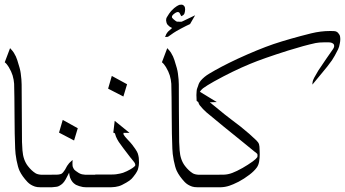

<svg xmlns="http://www.w3.org/2000/svg" viewBox="-21 -790 1456 810"><path d="M198.7 0H149.4Q135.3 0 126.5 -2.9Q107.4 -9.3 95.2 -22Q72.3 -46.4 61.5 -69.3Q54.7 -84 48.8 -113.8Q43.5 -142.6 43 -162.6Q40.5 -221.2 40.3 -303.5Q40 -385.7 38.6 -436.5Q37.6 -453.1 32.2 -471.7Q27.3 -487.8 16.1 -506.8Q7.8 -520.5 -1 -527.3L21.5 -586.9Q33.7 -573.7 37.1 -567.9Q47.4 -551.3 51.8 -536.6Q64.5 -498 66.4 -481Q70.3 -452.6 70.3 -433.6Q70.3 -332 71.8 -190.9Q71.8 -187 73.7 -155.8Q76.7 -115.2 96.7 -89.4Q111.8 -69.8 128.9 -59.1Q137.7 -53.7 154.3 -52.7H198.7Z M396.5 -52.7V0H341.3Q333.5 0 328.6 -1Q328.6 -1 313 -4.9Q300.8 -9.3 299.3 -10.3Q290 -16.1 285.2 -22Q278.8 -29.8 274.9 -40Q272 -48.3 270.5 -61.5Q268.6 -58.6 265.6 -51.8Q260.7 -41.5 255.9 -33.2Q249.5 -22 243.7 -16.6Q238.8 -11.7 231.4 -7.3Q223.6 -2.4 217.3 -2Q205.1 -0.5 197.8 0H169.4V-52.7Q201.2 -52.7 219.2 -53.2Q225.1 -53.2 231.4 -54.7Q236.8 -55.7 240.2 -58.1Q240.7 -58.6 241.9 -59.8Q243.2 -61 244.1 -61.8Q245.1 -62.5 245.6 -63.5Q252 -72.3 253.4 -74.2Q255.4 -77.6 257.8 -82.3Q260.3 -86.9 262.2 -90.3Q268.1 -99.1 271 -102.1Q272.5 -104 285.2 -115.2Q284.7 -108.4 284.7 -100.6Q284.7 -90.3 286.1 -85.9Q289.6 -77.6 292.5 -74.2Q295.9 -70.3 310.1 -61Q316.9 -56.6 324.7 -54.7Q329.1 -53.7 339.4 -52.7ZM307.1 -249 291.5 -197.3 228 -230.5 243.7 -284.2Z M525.4 -229.5H500Q500 -228.5 500 -225.6Q500 -222.7 501 -221.2Q505.4 -213.9 516.6 -202.1Q529.8 -188.5 536.6 -179.7Q542 -172.9 549.8 -161.6Q558.1 -149.4 560.5 -142.1Q563.5 -132.3 564.5 -124Q565.4 -114.3 565.4 -104Q565.4 -97.7 564.5 -91.8Q562 -78.1 560.1 -73.2Q557.6 -66.9 550.8 -56.6Q540 -41.5 533.7 -35.2Q526.9 -28.3 511.7 -19.5Q491.2 -7.3 479.5 -4.4Q466.8 -0.5 447.8 0H380.9V-53.7H445.3Q460.4 -53.7 468.3 -54.7Q487.8 -57.6 498 -61Q515.1 -67.4 528.3 -75.2Q538.6 -81.1 544.9 -86.4Q547.9 -89.4 549.3 -91.3Q550.8 -93.3 548.8 -98.6Q548.3 -102.1 543.9 -107.4Q540 -112.3 535.9 -117.4Q531.7 -122.6 527.8 -127.4Q493.7 -171.4 480 -191.4Q473.1 -202.1 468.3 -213.4Q467.3 -215.8 465.8 -221.2Q464.4 -226.6 463.9 -227.5L457 -230.5L462.9 -280.3ZM515.1 -434.6 499.5 -382.8 435.1 -416 450.7 -469.7Z M780.8 -688.5Q775.9 -686.5 764.2 -680.7Q736.3 -666.5 723.1 -658.7Q716.3 -654.8 710.9 -651.1Q705.6 -647.5 699.2 -642.8Q692.9 -638.2 687.5 -634.8L675.3 -633.8Q676.3 -635.7 677.7 -639.2Q679.2 -642.6 679.7 -644.5Q682.6 -650.4 688 -656.7Q689.5 -658.7 705.1 -671.9Q703.1 -673.3 699.2 -675Q695.3 -676.8 692.4 -679.7Q685.5 -685.5 683.6 -689Q680.7 -694.8 679.7 -704.1Q679.7 -712.4 682.6 -716.8Q693.8 -735.8 701.2 -743.7Q714.4 -757.8 725.1 -764.2Q734.4 -769.5 737.8 -770Q747.1 -771.5 752.4 -768.1Q758.3 -763.7 759.3 -757.3Q760.7 -750 759.3 -742.2Q758.3 -732.9 753.9 -728Q751.5 -725.1 743.7 -721.7L740.7 -727.5Q737.3 -734.9 735.4 -736.8Q732.9 -739.3 729 -739.3Q725.1 -739.3 719.2 -735.8Q710.4 -730.5 706.5 -725.1Q702.6 -718.8 705.6 -714.4L711.9 -708Q720.7 -700.7 725.1 -698.7Q726.1 -698.2 743.2 -698.2Q744.6 -698.2 745.8 -698.7Q747.1 -699.2 748.8 -700Q750.5 -700.7 751.5 -701.2L802.2 -725.6ZM861.8 0H812.5Q798.3 0 789.6 -2.9Q770.5 -9.3 758.3 -22Q735.4 -46.4 724.6 -69.3Q717.8 -84 711.9 -113.8Q706.5 -142.6 706.1 -162.6Q703.6 -221.2 703.4 -303.5Q703.1 -385.7 701.7 -436.5Q700.7 -453.1 695.3 -471.7Q690.4 -487.8 679.2 -506.8Q670.9 -520.5 662.1 -527.3L684.6 -586.9Q696.8 -573.7 700.2 -567.9Q710.4 -551.3 714.8 -536.6Q727.5 -498 729.5 -481Q733.4 -452.6 733.4 -433.6Q733.4 -332 734.9 -190.9Q734.9 -187 736.8 -155.8Q739.7 -115.2 759.8 -89.4Q774.9 -69.8 792 -59.1Q800.8 -53.7 817.4 -52.7H861.8Z M864.3 -358.4Q871.1 -353 882.6 -343.5Q894 -334 900.9 -328.6Q923.3 -309.6 953.1 -287.1Q982.9 -264.6 994.6 -255.4Q1034.2 -223.6 1060.1 -198.2Q1069.3 -189.5 1071.8 -181.2Q1074.2 -173.3 1074.2 -156.7Q1074.2 -153.3 1074.5 -147.2Q1074.7 -141.1 1074.7 -138.2Q1074.7 -123.5 1072.3 -108.9Q1069.8 -93.8 1062.5 -83.5Q1051.3 -67.9 1031.2 -52.7Q1008.8 -35.6 985.8 -23.4Q960.4 -10.7 946.3 -6.3Q928.7 -0.5 910.2 0H837.4V-52.7H880.9Q910.2 -52.7 923.8 -53.2Q940.9 -53.7 959 -60.5Q977.5 -67.4 1002.4 -81.5Q1025.4 -94.7 1044.4 -108.4Q1059.1 -119.1 1064.5 -127Q1065.4 -128.4 1065.4 -135.7Q1065.4 -139.2 1063.7 -141.4Q1062 -143.6 1058.1 -146.5Q1054.2 -149.4 1052.7 -150.4Q1038.1 -163.1 1015.4 -180.9Q992.7 -198.7 981.4 -208.5Q969.2 -218.3 924.6 -254.4Q879.9 -290.5 850.1 -315.9Q835 -329.1 821.8 -345.7Q818.4 -349.6 815.4 -359.4L808.6 -364.3Q807.6 -385.7 807.6 -389.2Q807.6 -392.6 808.6 -406.2Q809.1 -413.6 811.5 -418.9Q813 -422.4 814.7 -427.7Q816.4 -433.1 817.4 -435.8Q818.4 -438.5 820.8 -442.6Q823.2 -446.8 826.2 -450.2Q840.8 -466.8 861.3 -479Q909.7 -508.3 980.5 -541.5Q1067.4 -581.5 1132.8 -604Q1200.2 -626.5 1292 -649.4Q1332.5 -659.2 1371.1 -659.2Q1390.1 -659.2 1393.6 -658.2Q1400.9 -656.2 1404.8 -651.9Q1412.6 -643.1 1413.6 -636.2Q1416 -622.6 1412.6 -606.9Q1410.2 -591.8 1405.3 -582Q1390.1 -551.3 1379.4 -535.6Q1362.3 -511.2 1334.7 -478.8Q1307.1 -446.3 1296.9 -433.1Q1296.9 -434.1 1297.1 -437.7Q1297.4 -441.4 1297.9 -444.8Q1298.8 -451.2 1304.7 -462.4Q1319.8 -489.3 1321.8 -492.2Q1335 -512.7 1354.7 -541Q1374.5 -569.3 1384.3 -583.5Q1388.2 -589.4 1388.7 -593.8Q1389.2 -602.1 1384.8 -605.5Q1377.9 -611.3 1366.2 -611.3H1343.8Q1325.7 -611.3 1310.5 -608.4Q1262.7 -598.1 1194.3 -576.7Q1087.9 -543 1034.2 -520.5Q961.9 -490.7 881.8 -446.3Q850.6 -428.7 835.4 -417.5Q826.2 -409.7 822.3 -402.8L893.6 -359.4Z"/></svg>

Font: LaylaThuluth
Style: Regular
Weight: 400
Version: Version 2.0